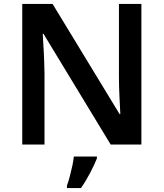

<svg xmlns="http://www.w3.org/2000/svg" viewBox="-20 -734 831 975"><path d="M698 0H542L201 -562H197Q200 -518 202.5 -466.5Q205 -415 206 -363V0H93V-714H247L587 -155H591Q589 -194 586.5 -246.5Q584 -299 584 -349V-714H698ZM472 71Q460 101 438.5 142.5Q417 184 391 221H320V208Q327 190 334 163.5Q341 137 347 109.5Q353 82 355 61H472Z"/></svg>

Font: Noto Sans New Tai Lue Semibold
Style: Regular
Weight: 400
Designer: Monotype Design Team
Foundry: Monotype Imaging Inc.
Version: Version 2.004; ttfautohint (v1.8.4.7-5d5b)